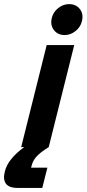

<svg xmlns="http://www.w3.org/2000/svg" viewBox="-103 -721 425 941"><path d="M0.8 0 125.8 -500H260.8L135.8 0ZM214.2 -549.2Q180 -549.2 161.2 -573.8Q142.5 -598.3 150.8 -632.5Q157.5 -661.7 182.1 -681.2Q206.7 -700.8 235 -700.8Q270 -700.8 288.8 -676.2Q307.5 -651.7 298.3 -616.7Q291.7 -588.3 267.1 -568.8Q242.5 -549.2 214.2 -549.2ZM-16.7 200Q-59.2 200 -74.2 178.8Q-89.2 157.5 -79.2 119.2Q-71.7 89.2 -50.8 62.5Q-30 35.8 -1.2 12.9Q27.5 -10 59.2 -26.7L135.8 0Q101.7 20.8 80.4 41.7Q59.2 62.5 52.5 89.2L49.2 100.8H129.2L104.2 200Z"/></svg>

Font: Funnel Sans
Style: Bold Italic
Weight: 700
Italic angle: -14.036°
Designer: NORD ID, Kristian Moeller
Foundry: Dicotype
Version: Version 1.000